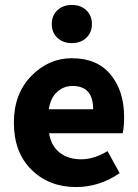

<svg xmlns="http://www.w3.org/2000/svg" viewBox="-20 -743 558 775"><path d="M287 12Q178 12 107 -58Q36 -128 36 -248Q36 -364 106 -436Q176 -508 270 -508Q372 -508 426.5 -442Q481 -376 481 -270Q481 -229 475 -205H178Q187 -153 221.5 -126.5Q256 -100 307 -100Q360 -100 414 -133L463 -44Q381 12 287 12ZM177 -302H356Q356 -396 273 -396Q237 -396 210.5 -372Q184 -348 177 -302ZM328.5 -590.5Q306 -569 270 -569Q234 -569 211.5 -590.5Q189 -612 189 -646Q189 -680 211.5 -701.5Q234 -723 270 -723Q306 -723 328.5 -701.5Q351 -680 351 -646Q351 -612 328.5 -590.5Z"/></svg>

Font: Toshiba Sans
Style: Bold
Weight: 700
Designer: Paul D. Hunt
Foundry: Toshiba Corporation
Version: Version 2.020;PS 2.0;hotconv 1.0.86;makeotf.lib2.5.63406